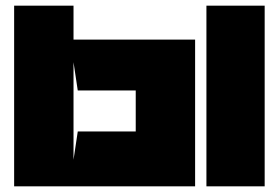

<svg xmlns="http://www.w3.org/2000/svg" viewBox="-20 -659 986 679"><path d="M240 -94V-439L255 -339H443H460V-194H443H255ZM240 -519V-639H30V0H670V-519ZM710 0V-639H916V0Z"/></svg>

Font: Banana Brick
Style: Regular
Weight: 400
Designer: artmaker
Foundry: artmaker
Version: Version 4.000 2011 initial release